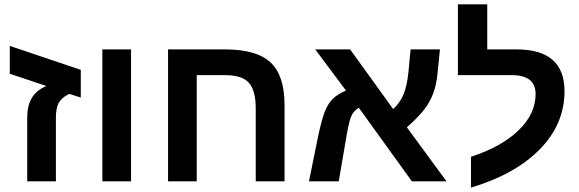

<svg xmlns="http://www.w3.org/2000/svg" viewBox="-20 -833 2661 882"><path d="M351.1 -512.2V-384.8L297.9 -401.9Q263.7 -384.8 250.2 -361.1Q236.8 -337.4 236.8 -292V0H105V-293Q105 -345.7 125.2 -381.6Q145.5 -417.5 192.9 -438L24.9 -494.1V-622.1Z M450.2 -606H582V0H450.2Z M1154.8 -335Q1154.8 -417 1123.5 -452.4Q1092.3 -487.8 1014.2 -487.8H883.8V0H752V-606H1014.2Q1158.7 -606 1222.9 -546.1Q1287.1 -486.3 1287.1 -351.1V0H1154.8Z M1428.2 -606H1588.4L1786.1 -332Q1816.9 -359.9 1833 -397.5Q1849.1 -435.1 1856 -499L1866.2 -606H2001L1989.3 -490.2Q1984.4 -441.4 1969.5 -402.6Q1954.6 -363.8 1929.4 -330.6Q1904.3 -297.4 1849.1 -248L2031.2 0H1872.1L1628.4 -337.9Q1602.1 -322.8 1591.3 -293.7Q1580.6 -264.6 1566.4 -176.8L1536.1 0H1399.4L1440.4 -202.1Q1458 -285.6 1472.7 -321.8Q1487.3 -357.9 1509 -379.2Q1530.8 -400.4 1569.3 -417Z M2143.6 -112.8Q2284.2 -158.7 2362.3 -234.4Q2440.4 -310.1 2440.4 -400.9Q2440.4 -487.8 2331.5 -487.8H2083.5V-813H2218.3V-606H2353.5Q2573.2 -606 2573.2 -414.1Q2573.2 -262.7 2459.5 -147Q2345.7 -31.2 2143.6 28.8Z"/></svg>

Font: Arial
Style: Bold
Weight: 700
Designer: Steve Matteson
Foundry: Ascender Corporation
Version: Version 2.00.3